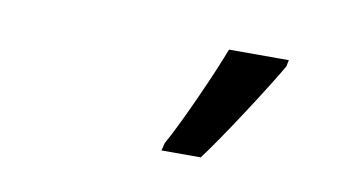

<svg xmlns="http://www.w3.org/2000/svg" viewBox="-34 -838 529 294"><g transform="rotate(10 230.0 -691.0)"><path d="M228 -606H289C315 -640 374 -731 394 -766L396 -776H303C290 -741 251 -653 231 -618Z"/></g></svg>

Font: Noto Sans UI Condensed Medium
Style: Italic
Weight: 500
Width: 3
Italic angle: -12°
Designer: Monotype Design Team
Foundry: Monotype Imaging Inc.
Version: Version 1.901